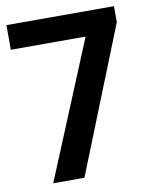

<svg xmlns="http://www.w3.org/2000/svg" viewBox="-83 -803 696 867"><g transform="rotate(-10 264.5 -370.0)"><path d="M90.5 0 366 -667 410 -627H6.5V-740H499.5V-666.5L233.5 0Z"/></g></svg>

Font: Encode Sans SemiExpanded SemiBold
Style: Regular
Weight: 600
Width: 6
Designer: Multiple Designers
Foundry: Impallari Type
Version: Version 3.002